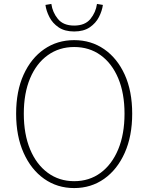

<svg xmlns="http://www.w3.org/2000/svg" viewBox="-20 -943 754 976"><path d="M357 13Q271 13 204.5 -34Q138 -81 100 -166Q62 -251 62 -365Q62 -480 100 -563.5Q138 -647 204.5 -693Q271 -739 357 -739Q443 -739 509.5 -693Q576 -647 614 -563.5Q652 -480 652 -365Q652 -251 614 -166Q576 -81 509.5 -34Q443 13 357 13ZM357 -22Q434 -22 491.5 -64.5Q549 -107 581 -184Q613 -261 613 -365Q613 -469 581 -545Q549 -621 491.5 -662.5Q434 -704 357 -704Q281 -704 223 -662.5Q165 -621 133 -545Q101 -469 101 -365Q101 -261 133 -184Q165 -107 223 -64.5Q281 -22 357 -22ZM357 -783Q309 -783 278 -804Q247 -825 231 -856.5Q215 -888 211 -918L241 -923Q247 -880 274.5 -846.5Q302 -813 357 -813Q412 -813 439.5 -846.5Q467 -880 473 -923L503 -918Q499 -888 483 -856.5Q467 -825 436 -804Q405 -783 357 -783Z"/></svg>

Font: Noto Sans SC Thin
Style: Regular
Weight: 100
Designer: Ryoko NISHIZUKA 西塚涼子 (kana, bopomofo & ideographs); Paul D. Hunt (Latin, Greek & Cyrillic); Sandoll Communications 산돌커뮤니
Foundry: Adobe
Version: Version 2.004-H2;hotconv 1.0.118;makeotfexe 2.5.65603